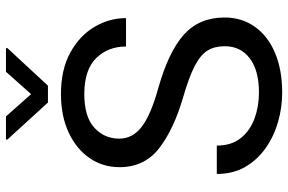

<svg xmlns="http://www.w3.org/2000/svg" viewBox="-179 -763 952 634"><g transform="rotate(-90 297.0 -446.0)"><path d="M461.4 -179.7Q461.4 -212.9 447.3 -236.3Q433.1 -259.8 396.5 -278.8Q359.9 -297.9 292.5 -317.4Q187 -348.1 124.5 -396.5Q62 -444.8 62 -527.3Q62 -582.5 92 -626.2Q122.1 -669.9 176.5 -695.3Q231 -720.7 303.7 -720.7Q383.8 -720.7 439.7 -690.2Q495.6 -659.7 524.9 -610.6Q554.2 -561.5 554.2 -505.9H460.4Q460.4 -565.4 421.9 -604.5Q383.3 -643.6 303.7 -643.6Q228.5 -643.6 192.4 -610.6Q156.2 -577.6 156.2 -528.3Q156.2 -483.9 195.6 -453.9Q234.9 -423.8 322.8 -399.4Q443.8 -365.2 500 -314.5Q556.2 -263.7 556.2 -180.7Q556.2 -123 525.4 -80.1Q494.6 -37.1 439 -13.7Q383.3 9.8 308.1 9.8Q258.8 9.8 211.2 -3.9Q163.6 -17.6 124.8 -44.9Q85.9 -72.3 62.7 -112.5Q39.6 -152.8 39.6 -206.1H133.3Q133.3 -157.7 158 -127Q182.6 -96.2 222.7 -81.5Q262.7 -66.9 308.1 -66.9Q381.8 -66.9 421.6 -97.4Q461.4 -127.9 461.4 -179.7ZM229.5 -902.3 303.2 -819.3 377 -902.3H455.1V-897.5L331.1 -763.7H275.4L153.3 -897.5V-902.3Z"/></g></svg>

Font: Vazirmatn RD UI
Style: Regular
Weight: 400
Designer: Saber Rastikerdar
Foundry: Saber Rastikerdar
Version: Version 33.003